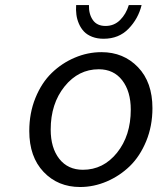

<svg xmlns="http://www.w3.org/2000/svg" viewBox="-20 -729 640 762"><path d="M391.1 -575.2Q365.7 -575.2 345.7 -583Q325.7 -590.8 313.2 -604Q300.8 -617.2 293.2 -634.8Q285.6 -652.3 283.2 -670.9Q280.8 -689.5 282.2 -709H333Q332 -673.3 348.4 -649.7Q364.7 -626 398.9 -626Q433.1 -626 456.8 -649.7Q480.5 -673.3 491.2 -709H542Q528.8 -654.8 490.2 -615Q451.7 -575.2 391.1 -575.2ZM297.9 13.2Q210 13.2 153.1 -46.6Q96.2 -106.4 96.2 -209Q96.2 -280.3 120.6 -340.3Q145 -400.4 185.3 -439.5Q225.6 -478.5 276.9 -500.2Q328.1 -522 382.8 -522Q470.2 -522 527.6 -462.4Q585 -402.8 585 -299.8Q585 -229 560.3 -168.9Q535.6 -108.9 495.4 -69.8Q455.1 -30.8 403.6 -8.8Q352.1 13.2 297.9 13.2ZM309.1 -55.2Q390.1 -55.2 444.6 -123Q499 -190.9 499 -293.9Q499 -366.2 465.1 -410.2Q431.2 -454.1 372.1 -454.1Q291 -454.1 236.1 -385.7Q181.2 -317.4 181.2 -214.8Q181.2 -142.1 215.3 -98.6Q249.5 -55.2 309.1 -55.2Z"/></svg>

Font: Office Code Pro D Italic
Style: Regular
Weight: 400
Italic angle: -9°
Designer: Nathan Rutzky & Paul D. Hunt
Foundry: Adobe Systems Incorporated
Version: Version 1.004;PS 001.004;hotconv 1.0.70;makeotf.lib2.5.58329